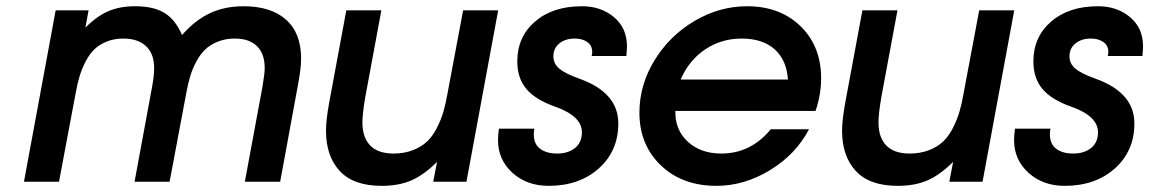

<svg xmlns="http://www.w3.org/2000/svg" viewBox="-20 -585 3699 618"><path d="M57.1 0 159.2 -551.8H265.1L254.9 -496.1Q292 -533.2 328.9 -549.1Q365.7 -564.9 415 -564.9Q474.6 -564.9 509.8 -543.2Q544.9 -521.5 565.9 -472.2Q608.4 -520.5 656 -542.7Q703.6 -564.9 764.2 -564.9Q851.6 -564.9 900.4 -522Q949.2 -479 949.2 -396Q949.2 -367.2 940.9 -321.8L881.8 0H768.1L825.2 -308.1Q832 -348.1 832 -366.2Q832 -412.1 807.1 -436.5Q782.2 -460.9 735.8 -460.9Q705.6 -460.9 680.9 -450.9Q656.2 -440.9 640.1 -425.3Q624 -409.7 611.6 -386.2Q599.1 -362.8 592.3 -339.8Q585.4 -316.9 580.1 -288.1L525.9 0H413.1L470.2 -309.1Q476.1 -341.8 476.1 -366.2Q476.1 -412.1 450 -436.5Q423.8 -460.9 377 -460.9Q347.7 -460.9 324 -451.4Q300.3 -441.9 284.4 -426.8Q268.6 -411.6 256.3 -388.4Q244.1 -365.2 236.8 -341.6Q229.5 -317.9 224.1 -288.1L169.9 0Z M1374.5 0 1386.7 -64Q1344.7 -22 1304.2 -4.4Q1263.7 13.2 1208.5 13.2Q1117.7 13.2 1073.5 -34.7Q1029.3 -82.5 1029.3 -164.1Q1029.3 -198.2 1039.6 -254.9L1094.7 -551.8H1207.5L1155.8 -272.9Q1146.5 -218.8 1146.5 -190.9Q1146.5 -142.6 1171.6 -116.7Q1196.8 -90.8 1246.6 -90.8Q1281.2 -90.8 1308.8 -101.6Q1336.4 -112.3 1354.5 -129.4Q1372.6 -146.5 1386 -172.9Q1399.4 -199.2 1407 -224.9Q1414.6 -250.5 1420.4 -284.2L1470.7 -551.8H1583.5L1481.4 0Z M1585.9 -170.9H1700.2Q1698.2 -165 1698.2 -152.8Q1698.2 -121.1 1718.8 -106Q1739.3 -90.8 1772.9 -90.8Q1808.6 -90.8 1830.8 -108.6Q1853 -126.5 1853 -159.2Q1853 -210.9 1768.1 -241.2Q1703.6 -263.7 1674.3 -298.6Q1645 -333.5 1645 -387.2Q1645 -466.3 1702.1 -515.6Q1759.3 -564.9 1853 -564.9Q1914.6 -564.9 1956.3 -529.8Q1998 -494.6 1998 -436Q1998 -427.2 1996.1 -404.8H1884.3Q1886.2 -410.6 1886.2 -418Q1886.2 -438.5 1870.4 -449.7Q1854.5 -460.9 1830.1 -460.9Q1799.8 -460.9 1780.5 -445.3Q1761.2 -429.7 1761.2 -403.8Q1761.2 -379.9 1780.3 -364Q1799.3 -348.1 1844.2 -332Q1970.2 -287.1 1970.2 -188Q1970.2 -99.1 1907.5 -43Q1844.7 13.2 1746.1 13.2Q1675.8 13.2 1629.4 -28.8Q1583 -70.8 1583 -133.8Q1583 -151.4 1585.9 -170.9Z M2460.9 -168.9H2584Q2541.5 -87.9 2458.5 -37.4Q2375.5 13.2 2286.1 13.2Q2175.8 13.2 2106.9 -53Q2038.1 -119.1 2038.1 -222.2Q2038.1 -311.5 2086.7 -390.9Q2135.3 -470.2 2215.6 -517.6Q2295.9 -564.9 2384.8 -564.9Q2490.7 -564.9 2556.9 -500.5Q2623 -436 2623 -333Q2623 -280.3 2605 -228H2153.8Q2152.3 -167.5 2193.6 -129.2Q2234.9 -90.8 2301.8 -90.8Q2396.5 -90.8 2460.9 -168.9ZM2170.9 -329.1H2516.1Q2512.2 -391.6 2473.4 -426.3Q2434.6 -460.9 2367.2 -460.9Q2301.8 -460.9 2249.8 -426Q2197.8 -391.1 2170.9 -329.1Z M3035.6 0 3047.9 -64Q3005.9 -22 2965.3 -4.4Q2924.8 13.2 2869.6 13.2Q2778.8 13.2 2734.6 -34.7Q2690.4 -82.5 2690.4 -164.1Q2690.4 -198.2 2700.7 -254.9L2755.9 -551.8H2868.7L2816.9 -272.9Q2807.6 -218.8 2807.6 -190.9Q2807.6 -142.6 2832.8 -116.7Q2857.9 -90.8 2907.7 -90.8Q2942.4 -90.8 2970 -101.6Q2997.6 -112.3 3015.6 -129.4Q3033.7 -146.5 3047.1 -172.9Q3060.5 -199.2 3068.1 -224.9Q3075.7 -250.5 3081.5 -284.2L3131.8 -551.8H3244.6L3142.6 0Z M3247.1 -170.9H3361.3Q3359.4 -165 3359.4 -152.8Q3359.4 -121.1 3379.9 -106Q3400.4 -90.8 3434.1 -90.8Q3469.7 -90.8 3491.9 -108.6Q3514.2 -126.5 3514.2 -159.2Q3514.2 -210.9 3429.2 -241.2Q3364.7 -263.7 3335.4 -298.6Q3306.2 -333.5 3306.2 -387.2Q3306.2 -466.3 3363.3 -515.6Q3420.4 -564.9 3514.2 -564.9Q3575.7 -564.9 3617.4 -529.8Q3659.2 -494.6 3659.2 -436Q3659.2 -427.2 3657.2 -404.8H3545.4Q3547.4 -410.6 3547.4 -418Q3547.4 -438.5 3531.5 -449.7Q3515.6 -460.9 3491.2 -460.9Q3460.9 -460.9 3441.7 -445.3Q3422.4 -429.7 3422.4 -403.8Q3422.4 -379.9 3441.4 -364Q3460.4 -348.1 3505.4 -332Q3631.3 -287.1 3631.3 -188Q3631.3 -99.1 3568.6 -43Q3505.9 13.2 3407.2 13.2Q3336.9 13.2 3290.5 -28.8Q3244.1 -70.8 3244.1 -133.8Q3244.1 -151.4 3247.1 -170.9Z"/></svg>

Font: Involve SemiBold Oblique
Style: Italic
Weight: 600
Italic angle: -10.5°
Designer: Stefan Peev
Foundry: Context Ltd.
Version: Version 1.001